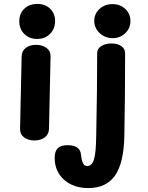

<svg xmlns="http://www.w3.org/2000/svg" viewBox="-20 -720 753 976"><path d="M78 -612Q78 -651 103.5 -675.5Q129 -700 170 -700Q210 -700 235 -675.5Q260 -651 260 -613Q260 -574 234.5 -548Q209 -522 169 -522Q129 -522 103.5 -547.5Q78 -573 78 -612ZM82 -65 90 -434Q91 -461 111 -476.5Q131 -492 163 -492Q196 -492 217 -476Q238 -460 237 -432L229 -64Q228 -37 207.5 -21.5Q187 -6 155 -6Q123 -6 102 -22Q81 -38 82 -65ZM459 -614Q459 -649 485.5 -674Q512 -699 552 -699Q591 -699 617 -674.5Q643 -650 643 -613Q643 -576 616.5 -551Q590 -526 553 -526Q514 -526 486.5 -552Q459 -578 459 -614ZM258 83Q258 49 273.5 33.5Q289 18 324 18Q388 18 392 68Q396 100 403 112Q410 124 424 124Q447 124 457.5 91Q468 58 469 -26Q474 -261 474 -451Q474 -472 494.5 -485.5Q515 -499 546 -499Q578 -499 597 -485.5Q616 -472 616 -448Q616 -221 612 -25Q609 109 564.5 172.5Q520 236 429 236Q353 236 305.5 193.5Q258 151 258 83Z"/></svg>

Font: Mali
Style: Bold
Weight: 700
Designer: Kitiyaporn Chalermlarp | Katatrad Aksorn Co.,Ltd.
Foundry: Cadson Demak Co.,Ltd.
Version: Version 1.000; ttfautohint (v1.6)